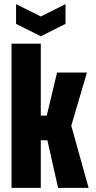

<svg xmlns="http://www.w3.org/2000/svg" viewBox="-20 -912 466 932"><path d="M36 0V-700H178V-351H207L257 -560H402L326 -302L410 0H262L210 -231H178V0ZM298 -892V-796L178 -736L58 -796V-892L178 -832Z"/></svg>

Font: Tektur Condensed SemiBold
Style: Regular
Weight: 600
Width: 3
Designer: Adam Jagosz
Foundry: Adam Jagosz
Version: Version 1.005;gftools[0.9.30]